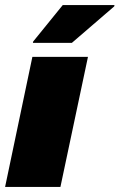

<svg xmlns="http://www.w3.org/2000/svg" viewBox="-25 -733 469 753"><path d="M-5 0 102 -510H320L212 0ZM104 -565 105 -570 221 -713H424L423 -708L257 -565Z"/></svg>

Font: Saira Black
Style: Italic
Weight: 900
Italic angle: -12°
Designer: Hector Gatti with collaboration of the Omnibus-Type team
Foundry: Omnibus-Type
Version: Version 1.100; ttfautohint (v1.8.3)